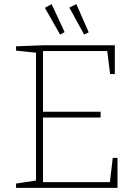

<svg xmlns="http://www.w3.org/2000/svg" viewBox="-20 -913 671 933"><path d="M528 -146H551V0H58V-21L164 -37L155 -26V-666L164 -656L58 -667V-688L189 -693H538V-553H515L500 -674L510 -665H180L189 -674V-361L180 -370H469V-342H180L189 -351V-19L180 -28H523L513 -19ZM272 -745 294 -757 231 -893 198 -875ZM389 -745 411 -756 351 -893 317 -876Z"/></svg>

Font: Bitter Thin ExtraLight
Style: Regular
Weight: 250
Version: Version 2.002